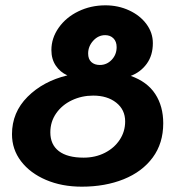

<svg xmlns="http://www.w3.org/2000/svg" viewBox="-20 -706 660 721"><path d="M593 -243Q593 -168 553.5 -114.5Q514 -61 444.5 -33Q375 -5 287 -5Q212 -5 152.5 -30.5Q93 -56 59 -100.5Q25 -145 25 -202Q25 -284 83.5 -342.5Q142 -401 233 -423Q206 -435 189.5 -459.5Q173 -484 173 -518Q173 -563 200.5 -602Q228 -641 274.5 -663.5Q321 -686 376 -686Q424 -686 465 -667Q506 -648 530 -615.5Q554 -583 554 -544Q554 -498 531 -466.5Q508 -435 471 -421Q533 -399 563 -353Q593 -307 593 -243ZM311 -505Q311 -484 323 -473Q335 -462 355 -462Q381 -462 399.5 -481.5Q418 -501 418 -529Q418 -550 406 -562Q394 -574 375 -574Q349 -574 330 -553Q311 -532 311 -505ZM450 -250Q450 -294 416.5 -320.5Q383 -347 330 -347Q287 -347 250 -329.5Q213 -312 191 -280.5Q169 -249 169 -209Q169 -163 201 -138.5Q233 -114 294 -114Q338 -114 373.5 -132Q409 -150 429.5 -181Q450 -212 450 -250Z"/></svg>

Font: Mali
Style: Bold Italic
Weight: 700
Italic angle: -10°
Version: Version 1.000; ttfautohint (v1.6)